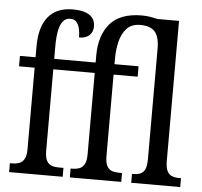

<svg xmlns="http://www.w3.org/2000/svg" viewBox="-54 -826 927 882"><g transform="rotate(5 410.0 -385.0)"><path d="M20 0V-41H32Q48 -41 62.5 -46Q77 -51 86 -66.5Q95 -82 95 -113V-488H23V-536H95V-587Q95 -676 133.5 -723Q172 -770 246 -770Q284 -770 307 -761Q330 -752 340 -736.5Q350 -721 350 -701Q350 -676 334 -660Q318 -644 286 -644Q286 -665 282 -683.5Q278 -702 268 -714Q258 -726 239 -726Q218 -726 205.5 -711Q193 -696 187 -667Q181 -638 181 -596V-536H372V-569Q372 -661 418.5 -715.5Q465 -770 566 -770Q588 -770 606.5 -766.5Q625 -763 638 -760H737V-115Q737 -84 745 -68Q753 -52 767 -46.5Q781 -41 799 -41H809V0H583V-41H588Q607 -41 621 -46.5Q635 -52 642.5 -68Q650 -84 650 -115V-625Q650 -660 641 -682.5Q632 -705 612.5 -715.5Q593 -726 562 -726Q522 -726 499.5 -702Q477 -678 468 -640.5Q459 -603 459 -561V-536H570V-488H459V-113Q459 -82 467.5 -66.5Q476 -51 490.5 -46Q505 -41 522 -41H537V0H300V-41H310Q326 -41 340 -46Q354 -51 363 -66.5Q372 -82 372 -113V-488H181V-113Q181 -82 189.5 -66.5Q198 -51 212.5 -46Q227 -41 244 -41H267V0Z"/></g></svg>

Font: Noto Serif ExtraCondensed
Style: Regular
Weight: 400
Width: 2
Designer: Monotype Design Team
Foundry: Monotype Imaging Inc.
Version: Version 2.013